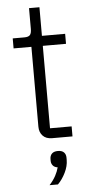

<svg xmlns="http://www.w3.org/2000/svg" viewBox="-60 -690 454 956"><g transform="rotate(-5 167.5 -211.5)"><path d="M283 0H181Q151 0 134.5 -17.5Q118 -35 118 -63V-462H29V-512H87Q108 -512 115.5 -521Q123 -530 123 -551V-655H175V-512H291V-462H175V-50H283ZM204 66Q224 66 234 76Q244 86 244 103V114Q244 145 228 177.5Q212 210 190 232H148Q168 210 179.5 188.5Q191 167 196 147Q180 145 172 135Q164 125 164 112V103Q164 86 174 76Q184 66 204 66Z"/></g></svg>

Font: IBM Plex Sans Light
Style: Regular
Weight: 300
Designer: Mike Abbink, Paul van der Laan, Pieter van Rosmalen
Foundry: Bold Monday
Version: Version 3.201